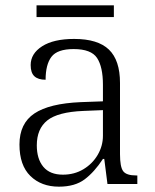

<svg xmlns="http://www.w3.org/2000/svg" viewBox="-20 -690 582 720"><path d="M53 -148Q53 -227 109 -264.5Q165 -302 283 -307L366 -310V-372Q366 -439 344 -472.5Q322 -506 256 -506Q195 -506 173 -477Q151 -448 151 -391Q123 -391 109 -404Q95 -417 95 -446Q95 -489 138 -516.5Q181 -544 258 -544Q347 -544 388.5 -504Q430 -464 430 -379V-112Q430 -64 442 -48Q454 -32 491 -32H495V0H383L371 -94H366Q334 -45 297.5 -17.5Q261 10 201 10Q135 10 94 -30Q53 -70 53 -148ZM366 -181V-277L292 -274Q197 -270 157.5 -238.5Q118 -207 118 -145Q118 -94 142.5 -64.5Q167 -35 216 -35Q259 -35 293 -55.5Q327 -76 346.5 -109.5Q366 -143 366 -181ZM117 -670H407V-626H117Z"/></svg>

Font: Noto Serif Light
Style: Regular
Weight: 300
Designer: Monotype Design Team
Foundry: Monotype Imaging Inc.
Version: Version 1.001